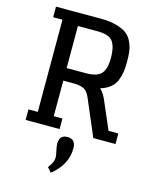

<svg xmlns="http://www.w3.org/2000/svg" viewBox="-143 -824 958 1195"><g transform="rotate(15 335.5 -226.5)"><path d="M502 0H645V-68H582L504 -249Q486 -290 463 -310Q501 -322 526 -342Q551 -362 562.5 -391Q574 -420 578 -447.5Q582 -475 582 -513Q582 -552 578.5 -579.5Q575 -607 561.5 -637.5Q548 -668 524.5 -686.5Q501 -705 458 -717.5Q415 -730 356 -730H66V-662H126V-68H66V0H285V-68H229V-297H305Q344 -295 365 -283Q386 -271 401 -237ZM229 -378V-649H354Q431 -649 455 -614.5Q479 -580 479 -513Q479 -481 475 -459.5Q471 -438 459 -418Q447 -398 420.5 -388Q394 -378 354 -378ZM294 91Q294 109 300.5 136Q307 163 307 177Q307 210 276 247L302 277Q399 200 399 94Q399 35 346 35Q294 35 294 91Z"/></g></svg>

Font: Glegoo
Style: Bold
Weight: 700
Version: Version 2.0.1; ttfautohint (v0.9) -r 48 -G 60